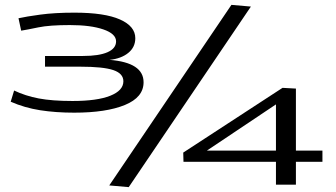

<svg xmlns="http://www.w3.org/2000/svg" viewBox="-20 -759 1382 789"><path d="M24 -341 38 -387Q84 -365 139 -354.5Q194 -344 278 -344Q379 -344 433 -365.5Q487 -387 487 -425Q487 -457 445.5 -471Q404 -485 309 -485H165V-529H321Q387 -529 422 -544.5Q457 -560 457 -589Q457 -620 405 -638Q353 -656 267 -656Q183 -656 137.5 -646.5Q92 -637 67 -633L56 -684Q87 -691 146 -699Q205 -707 286 -707Q410 -707 473 -679Q536 -651 536 -602Q536 -565 507 -541.5Q478 -518 430 -513Q570 -502 570 -421Q570 -359 493 -327.5Q416 -296 285 -296Q209 -296 145 -306Q81 -316 24 -341ZM509 10 429 3 931 -739 1011 -732ZM734 -94 733 -132 1141 -398 1196 -395V-140H1305V-94H1196V0H1114V-94ZM830 -140H1114V-330Z"/></svg>

Font: Georama ExtraExtended
Style: Regular
Weight: 400
Width: 8
Designer: Jean-Baptiste Levee
Foundry: Production Type
Version: Version 1.000